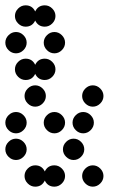

<svg xmlns="http://www.w3.org/2000/svg" viewBox="-20 -700 472 720"><path d="M300 -12Q288 -24 288 -40Q288 -56 300 -68Q312 -80 328 -80Q344 -80 356 -68Q368 -56 368 -40Q368 -24 356 -12Q344 0 328 0Q312 0 300 -12ZM112 -80Q137 -80 148 -57Q159 -80 184 -80Q200 -80 212 -68Q224 -56 224 -40Q224 -24 212 -12Q200 0 184 0Q159 0 148 -23Q137 0 112 0Q96 0 84 -12Q72 -24 72 -40Q72 -56 84 -68Q96 -80 112 -80ZM228 -112Q216 -124 216 -140Q216 -156 228 -168Q240 -180 256 -180Q272 -180 284 -168Q296 -156 296 -140Q296 -124 284 -112Q272 -100 256 -100Q240 -100 228 -112ZM12 -112Q0 -124 0 -140Q0 -156 12 -168Q24 -180 40 -180Q56 -180 68 -168Q80 -156 80 -140Q80 -124 68 -112Q56 -100 40 -100Q24 -100 12 -112ZM264 -212Q252 -224 252 -240Q252 -256 264 -268Q276 -280 292 -280Q308 -280 320 -268Q332 -256 332 -240Q332 -224 320 -212Q308 -200 292 -200Q276 -200 264 -212ZM156 -212Q144 -224 144 -240Q144 -256 156 -268Q168 -280 184 -280Q200 -280 212 -268Q224 -256 224 -240Q224 -224 212 -212Q200 -200 184 -200Q168 -200 156 -212ZM12 -212Q0 -224 0 -240Q0 -256 12 -268Q24 -280 40 -280Q56 -280 68 -268Q80 -256 80 -240Q80 -224 68 -212Q56 -200 40 -200Q24 -200 12 -212ZM300 -312Q288 -324 288 -340Q288 -356 300 -368Q312 -380 328 -380Q344 -380 356 -368Q368 -356 368 -340Q368 -324 356 -312Q344 -300 328 -300Q312 -300 300 -312ZM84 -312Q72 -324 72 -340Q72 -356 84 -368Q96 -380 112 -380Q128 -380 140 -368Q152 -356 152 -340Q152 -324 140 -312Q128 -300 112 -300Q96 -300 84 -312ZM76 -480Q101 -480 112 -457Q123 -480 148 -480Q164 -480 176 -468Q188 -456 188 -440Q188 -424 176 -412Q164 -400 148 -400Q123 -400 112 -423Q101 -400 76 -400Q60 -400 48 -412Q36 -424 36 -440Q36 -456 48 -468Q60 -480 76 -480ZM156 -512Q144 -524 144 -540Q144 -556 156 -568Q168 -580 184 -580Q200 -580 212 -568Q224 -556 224 -540Q224 -524 212 -512Q200 -500 184 -500Q168 -500 156 -512ZM12 -512Q0 -524 0 -540Q0 -556 12 -568Q24 -580 40 -580Q56 -580 68 -568Q80 -556 80 -540Q80 -524 68 -512Q56 -500 40 -500Q24 -500 12 -512ZM76 -680Q101 -680 112 -657Q123 -680 148 -680Q164 -680 176 -668Q188 -656 188 -640Q188 -624 176 -612Q164 -600 148 -600Q123 -600 112 -623Q101 -600 76 -600Q60 -600 48 -612Q36 -624 36 -640Q36 -656 48 -668Q60 -680 76 -680Z"/></svg>

Font: Dotrice Condensed
Style: Regular
Weight: 400
Width: 2
Monospace: yes
Designer: Paul Flo Williams
Foundry: His Deeds Are Dust
Version: Version 1.001